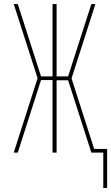

<svg xmlns="http://www.w3.org/2000/svg" viewBox="-20 -755 550 950"><path d="M491 175V0H432L317 -358H260V0H240V-359H183L68 0H48L166 -368L48 -735H68L183 -377H240V-735H260V-377H317L432 -735H452L334 -367L446 -18H510V175Z"/></svg>

Font: Iosevka Curly Thin
Style: Regular
Weight: 100
Monospace: yes
Designer: Belleve Invis
Foundry: Belleve Invis
Version: Version 22.1.2; ttfautohint (v1.8.4)